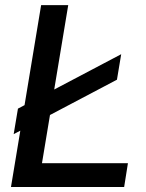

<svg xmlns="http://www.w3.org/2000/svg" viewBox="-20 -748 582 768"><path d="M23.9 0 144.5 -727.5H252.9L147.9 -95.2H491.7L476.6 0ZM34.7 -211.4 51.8 -313.5 464.8 -531.2 447.8 -429.2Z"/></svg>

Font: Inter Display Medium
Style: Italic
Weight: 500
Italic angle: -9.39999°
Designer: Rasmus Andersson
Foundry: rsms
Version: Version 4.000;git-a52131595